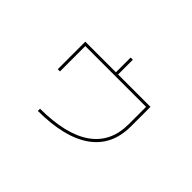

<svg xmlns="http://www.w3.org/2000/svg" viewBox="-117 -925 1233 1233"><g transform="rotate(45 500.0 -308.0)"><path d="M776 -328V-486H224V-256H204V-506H482V-640H502V-506H796V-328Q796 -156 670.5 -66.5Q545 23 303 24V4Q537 3 656.5 -81Q776 -165 776 -328Z"/></g></svg>

Font: Enso Thin
Style: Regular
Weight: 100
Designer: Coji Morishita
Foundry: UNDERFOREST DESIGN
Version: Version 1.000